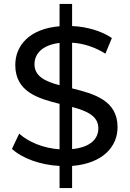

<svg xmlns="http://www.w3.org/2000/svg" viewBox="-20 -840 661 980"><path d="M580 -191C580 -328 460 -361 348 -389V-622C404 -619 464 -600 518 -566L551 -646C498 -682 423 -704 348 -707V-820H284V-706C129 -693 58 -607 58 -508C58 -372 174 -337 284 -310V-78C203 -83 125 -115 78 -158L41 -80C93 -32 186 2 284 7V120H348V7C506 -6 580 -92 580 -191ZM156 -512C156 -565 195 -610 284 -621V-405C212 -424 156 -450 156 -512ZM348 -79V-294C422 -274 482 -249 482 -185C482 -131 441 -88 348 -79Z"/></svg>

Font: AWKNG-Font Medium
Style: Regular
Weight: 500
Designer: Awakening Church
Foundry: Awakening Church
Version: Version 1.700;PS 001.700;hotconv 1.0.88;makeotf.lib2.5.64775